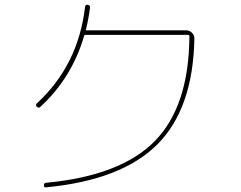

<svg xmlns="http://www.w3.org/2000/svg" viewBox="-20 -801 1040 830"><path d="M154.3 -338.9Q148.4 -332 138.7 -339.8Q132.8 -346.7 138.7 -353.5Q318.4 -518.6 347.7 -771.5Q349.6 -782.2 359.4 -780.3Q371.1 -778.3 369.1 -767.6Q363.3 -721.7 351.6 -673.8Q349.6 -669.9 355.5 -669.9H785.2Q798.8 -669.9 809.6 -659.7Q820.3 -649.4 820.3 -633.8Q814.5 -331.1 660.2 -176.8Q505.9 -22.5 179.7 8.8Q169.9 10.7 169.9 0Q169.9 -9.8 177.7 -10.7Q502 -41 649.4 -191.4Q796.9 -341.8 798.8 -644.5Q798.8 -649.4 794.9 -650.4H349.6Q343.8 -650.4 343.8 -646.5Q291 -464.8 154.3 -338.9Z"/></svg>

Font: Rounded-X Mgen+ 1mn thin
Style: Regular
Weight: 100
Designer: [Source Han Sans]
Ryoko NISHIZUKA  (kana & ideographs); Paul D. Hunt (Latin, Greek & Cyrillic); Wenlong ZHANG  (bopomofo
Version: Version 1.059.20150602